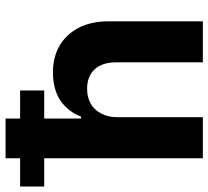

<svg xmlns="http://www.w3.org/2000/svg" viewBox="-94 -718 768 708"><g transform="rotate(-90 290.0 -364.0)"><path d="M211.9 -315.4Q211.9 -236.3 211.9 0Q173.8 0 60.5 0Q60.5 -181.6 60.5 -727.5Q96.7 -727.5 207 -727.5Q207 -658.2 207 -449.2Q209 -449.2 213.9 -449.2Q232.4 -497.1 273.4 -525.4Q314.5 -552.7 377 -552.7Q433.6 -552.7 475.6 -528.3Q518.6 -502.9 542 -457Q565.4 -411.1 565.4 -347.7Q565.4 -231.4 565.4 0Q527.3 0 414.1 0Q414.1 -80.1 414.1 -320.3Q414.1 -371.1 388.7 -398.4Q363.3 -426.8 316.4 -426.8Q286.1 -426.8 262.7 -414.1Q238.3 -400.4 225.6 -375Q211.9 -350.6 211.9 -315.4ZM-43.9 -585Q-43.9 -607.4 -43.9 -673.8Q44.9 -673.8 310.5 -673.8Q310.5 -651.4 310.5 -585Q221.7 -585 -43.9 -585Z"/></g></svg>

Font: DeepSea
Style: Bold
Weight: 700
Designer: Stem
Version: Version 3.019;git-0a5106e0b